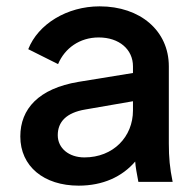

<svg xmlns="http://www.w3.org/2000/svg" viewBox="-20 -573 618 605"><path d="M228 12C304 12 365 -16 406 -64C407 -47 411 -27 416 0H524C515 -44 512 -76 512 -121V-364C512 -476 422 -553 294 -553C191 -553 100 -497 69 -418L163 -371C184 -421 231 -455 291 -455C356 -455 399 -417 399 -364V-343L227 -315C102 -294 44 -230 44 -143C44 -49 118 12 228 12ZM162 -147C162 -189 189 -218 249 -228L399 -254V-225C399 -142 337 -77 246 -77C197 -77 162 -106 162 -147Z"/></svg>

Font: Mluvka SemiBold
Style: Regular
Weight: 600
Designer: Modified by Jiří Krblich, Original typeface by Gumpita Rahayu
Foundry: Gumpita Rahayu & Jiří Krblich
Version: Version 2.000;Glyphs 3.1.1 (3134)